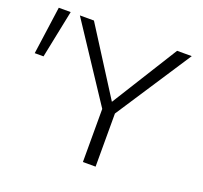

<svg xmlns="http://www.w3.org/2000/svg" viewBox="-124 -791 975 924"><g transform="rotate(20 364.0 -329.0)"><path d="M26 -658H87L37 -413H-8ZM454 -272V0H389V-272L134 -658H206L421 -320L632 -658H707Z"/></g></svg>

Font: Isabella Sans
Style: Regular
Weight: 400
Designer: Original fonts by Christian Thalmann (Catharsis Fonts), Modifications by Cristiano Sobral
Version: Version 0.002;July 12, 2020;FontCreator 13.0.0.2655 64-bit; 